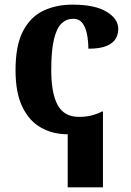

<svg xmlns="http://www.w3.org/2000/svg" viewBox="-20 -569 567 828"><path d="M272 239V10H271Q208 10 157 -18.5Q106 -47 76.5 -108Q47 -169 47 -266Q47 -374 79.5 -435.5Q112 -497 167.5 -523Q223 -549 292 -549Q389 -549 439.5 -518.5Q490 -488 490 -444Q490 -422 479.5 -403Q469 -384 441 -371.5Q413 -359 361 -359Q361 -393 355 -422.5Q349 -452 335 -470Q321 -488 296 -488Q267 -488 246 -468.5Q225 -449 213 -401Q201 -353 201 -267Q201 -166 229 -115.5Q257 -65 320 -65Q354 -65 378.5 -72Q403 -79 419 -88H424V239Z"/></svg>

Font: Noto Serif
Style: Bold
Weight: 700
Designer: Monotype Design Team
Foundry: Monotype Imaging Inc.
Version: Version 2.014